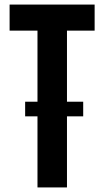

<svg xmlns="http://www.w3.org/2000/svg" viewBox="-20 -820 456 840"><path d="M144 0V-311H90V-375H144V-686H22V-800H394V-686H273V-375H344V-311H273V0Z"/></svg>

Font: Big Shoulders Display ExtraBold
Style: Regular
Weight: 800
Designer: Patric King
Foundry: XO Type Co
Version: Version 1.000; ttfautohint (v1.8.2)